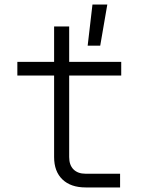

<svg xmlns="http://www.w3.org/2000/svg" viewBox="-20 -821 640 841"><path d="M355 0Q290 0 253.5 -35Q217 -70 217 -133V-490H56V-550H217V-705H283V-550H511V-490H283V-133Q283 -98 302 -79Q321 -60 355 -60H506V0ZM364 -621 385 -801H450L419 -621Z"/></svg>

Font: JetBrains Mono NL ExtraLight
Style: Regular
Weight: 200
Designer: Philipp Nurullin, Konstantin Bulenkov
Foundry: JetBrains
Version: Version 2.304; ttfautohint (v1.8.4.7-5d5b)